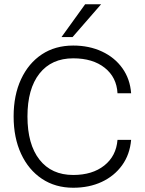

<svg xmlns="http://www.w3.org/2000/svg" viewBox="-20 -874 680 902"><path d="M455 -854 321 -700H269L380 -854ZM44 -327Q44 -427 79 -502Q114 -577 176.5 -618.5Q239 -660 324 -660Q399 -660 459 -632Q519 -604 555 -553.5Q591 -503 596 -436H532Q528 -511 472 -555.5Q416 -600 324 -600Q222 -600 165.5 -528.5Q109 -457 109 -327Q109 -196 165.5 -124Q222 -52 324 -52Q414 -52 470 -96.5Q526 -141 532 -217H596Q590 -148 553.5 -97.5Q517 -47 458 -19.5Q399 8 324 8Q240 8 177 -34Q114 -76 79 -151.5Q44 -227 44 -327Z"/></svg>

Font: Overused Grotesk Book
Style: Regular
Weight: 350
Version: Version 0.003